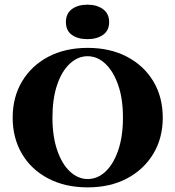

<svg xmlns="http://www.w3.org/2000/svg" viewBox="-20 -786 746 817"><path d="M353.2 11.3Q257.3 11.3 185.1 -26.6Q112.9 -64.5 73.4 -131.5Q33.9 -198.4 33.9 -285.5Q33.9 -372.6 73.8 -439.5Q113.7 -506.5 185.5 -544.4Q257.3 -582.3 353.2 -582.3Q448.4 -582.3 520.6 -544.4Q592.7 -506.5 632.7 -439.5Q672.6 -372.6 672.6 -285.5Q672.6 -198.4 632.3 -131.5Q591.9 -64.5 520.2 -26.6Q448.4 11.3 353.2 11.3ZM353.2 -24.2Q395.2 -24.2 429 -56Q462.9 -87.9 483.1 -146.8Q503.2 -205.6 503.2 -285.5Q503.2 -366.1 482.7 -424.6Q462.1 -483.1 428.2 -514.9Q394.4 -546.8 352.4 -546.8Q311.3 -546.8 277 -514.9Q242.7 -483.1 223 -424.6Q203.2 -366.1 203.2 -285.5Q203.2 -205.6 223.4 -146.8Q243.5 -87.9 277.8 -56Q312.1 -24.2 353.2 -24.2ZM352.4 -619.4Q311.3 -619.4 285.9 -637.5Q260.5 -655.6 260.5 -691.9Q260.5 -728.2 285.9 -747.2Q311.3 -766.1 352.4 -766.1Q391.9 -766.1 418.1 -747.2Q444.4 -728.2 444.4 -691.9Q444.4 -655.6 418.1 -637.5Q391.9 -619.4 352.4 -619.4Z"/></svg>

Font: Playfair 9pt Black
Style: Regular
Weight: 900
Designer: Claus Eggers Sørensen
Foundry: Claus Eggers Sørensen
Version: Version 2.203